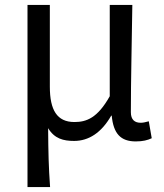

<svg xmlns="http://www.w3.org/2000/svg" viewBox="-20 -563 668 782"><path d="M92 199H184C178 114 177 66 176 -41C202 2 238 11 282 11C341 11 393 -22 433 -92H435C442 -19 471 13 533 13C562 13 581 8 598 0L586 -69C572 -65 562 -63 553 -63C529 -63 513 -75 513 -106C513 -237 517 -396 519 -543H427V-171C377 -82 332 -66 283 -66C212 -66 183 -115 183 -210V-543H92Z"/></svg>

Font: Noto Sans JP
Style: Regular
Weight: 400
Designer: Ryoko NISHIZUKA  (kana, bopomofo & ideographs); Paul D. Hunt (Latin, Greek & Cyrillic); Sandoll Communications , Soo-you
Foundry: Adobe
Version: Version 2.002;hotconv 1.0.116;makeotfexe 2.5.65601